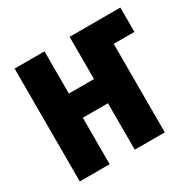

<svg xmlns="http://www.w3.org/2000/svg" viewBox="-155 -883 1068 1052"><g transform="rotate(-30 379.0 -357.0)"><path d="M61 -714H250V-447H409V-714H730V-560H599V0H409V-294H250V0H61Z"/></g></svg>

Font: Noto Sans Display Black Narrow
Style: Regular
Weight: 900
Width: 4
Designer: Monotype Design team
Foundry: Monotype Imaging Inc.
Version: Version 1.000